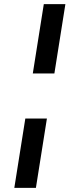

<svg xmlns="http://www.w3.org/2000/svg" viewBox="-20 -725 381 925"><path d="M138 -371 191 -705H295L242 -371ZM49 180 102 -154H206L153 180Z"/></svg>

Font: Nunito Sans 7pt SemiExpanded SemiBold
Style: Italic
Weight: 600
Width: 6
Italic angle: -9°
Designer: Vernon Adams
Foundry: Vernon Adams
Version: Version 3.101;gftools[0.9.27]